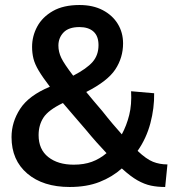

<svg xmlns="http://www.w3.org/2000/svg" viewBox="-20 -735 688 766"><path d="M258 11Q152 11 89 -42.5Q26 -96 26 -188Q26 -248 60.5 -301Q95 -354 179 -389Q150 -427 134.5 -453Q119 -479 113.5 -501Q108 -523 108 -548Q108 -591 128.5 -629Q149 -667 191 -691Q233 -715 297 -715Q351 -715 390 -694.5Q429 -674 450 -639.5Q471 -605 471 -562Q471 -505 440 -458Q409 -411 324 -368Q338 -351 353.5 -332.5Q369 -314 388 -292Q410 -264 429.5 -241Q449 -218 466 -199Q485 -234 495.5 -276Q506 -318 503 -371L595 -363Q596 -304 580 -243.5Q564 -183 529 -133Q564 -100 590.5 -89.5Q617 -79 648 -79L639 11Q608 11 582 5.5Q556 0 528.5 -15.5Q501 -31 466 -63Q428 -29 377 -9Q326 11 258 11ZM213 -553Q213 -528 224.5 -504Q236 -480 272 -433Q326 -461 349.5 -488Q373 -515 373 -555Q373 -591 353 -609Q333 -627 297 -627Q254 -627 233.5 -605.5Q213 -584 213 -553ZM134 -196Q134 -139 172.5 -108.5Q211 -78 274 -78Q315 -78 346.5 -89.5Q378 -101 405 -124Q387 -143 366 -166.5Q345 -190 322 -218Q295 -249 272.5 -275.5Q250 -302 231 -324Q173 -296 153.5 -266Q134 -236 134 -196Z"/></svg>

Font: Prodigy Sans Medium
Style: Regular
Weight: 500
Designer: Wei Huang
Foundry: Wei Huang
Version: Version 1.003; ttfautohint (v1.8.3)